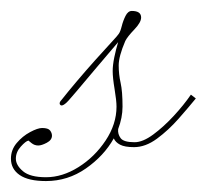

<svg xmlns="http://www.w3.org/2000/svg" viewBox="-123 -315 378 351"><path d="M-39 16Q-71 16 -87 5Q-103 -6 -103 -25Q-103 -41 -92.5 -53.5Q-82 -66 -68 -73.5Q-54 -81 -46 -81Q-35 -81 -31.5 -76.5Q-28 -72 -28 -67Q-28 -59 -37.5 -54Q-47 -49 -53 -49Q-60 -49 -65.5 -53.5Q-71 -58 -71 -58Q-76 -57 -85 -47Q-94 -37 -94 -25Q-94 -13 -81 -2Q-68 9 -39 9Q-9 9 20.5 -9.5Q50 -28 70 -58Q90 -88 90 -120Q90 -131 86.5 -152Q83 -173 83 -185Q83 -196 86 -210.5Q89 -225 93 -238Q75 -217 53.5 -191.5Q32 -166 16 -147Q0 -128 -3 -126Q-10 -120 -13 -123.5Q-16 -127 -10 -133Q1 -147 17.5 -166.5Q34 -186 51 -205Q68 -224 80.5 -237.5Q93 -251 94 -253Q97 -257 99.5 -267Q102 -277 106.5 -286Q111 -295 118 -295Q135 -295 135 -283Q135 -274 122.5 -261Q110 -248 106 -240Q94 -212 94 -195.5Q94 -179 97.5 -163.5Q101 -148 101 -120Q101 -100 93 -79Q92 -70 97.5 -62.5Q103 -55 123 -55Q138 -55 157 -69Q176 -83 194.5 -103Q213 -123 226 -142L235 -135Q222 -119 203.5 -98Q185 -77 164 -61.5Q143 -46 122 -46Q105 -46 96.5 -50.5Q88 -55 85 -62Q67 -30 34 -7Q1 16 -39 16Z"/></svg>

Font: Kapakana Light
Style: Regular
Weight: 300
Designer: Kyosuke Nagai
Version: Version 1.000